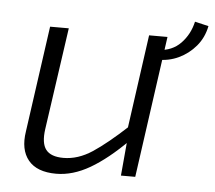

<svg xmlns="http://www.w3.org/2000/svg" viewBox="-45 -594 734 655"><g transform="rotate(5 322.0 -266.0)"><path d="M170 -485 120 -136Q113 -87 130 -65Q147 -43 190 -43Q240 -43 288.5 -75Q337 -107 405 -170L411 -122Q344 -55 285.5 -21Q227 13 170 13Q104 13 74.5 -23Q45 -59 55 -122L106 -485ZM508 -485 440 0H391L403 -133L398 -148L445 -485ZM480 -405 481 -438Q528 -440 557.5 -470.5Q587 -501 597 -545L644 -534Q636 -494 611.5 -465Q587 -436 553 -420Q519 -404 480 -405Z"/></g></svg>

Font: Exo 2 Light
Style: Italic
Weight: 300
Italic angle: -8°
Designer: Natanael Gama
Foundry: Natanael Gama
Version: Version 2.010